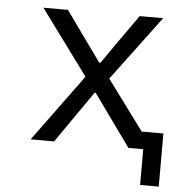

<svg xmlns="http://www.w3.org/2000/svg" viewBox="-49 -563 698 749"><g transform="rotate(5 300.0 -188.0)"><path d="M527 0H469L323 -203H319L178 0H86L278 -262L91 -516H187L265 -407L327 -321H331L391 -407L468 -516H560L371 -263L515 -68H600V140H527Z"/></g></svg>

Font: JuliaMono
Style: Regular
Weight: 400
Monospace: yes
Designer: cormullion
Foundry: corm
Version: Version 0.055; ttfautohint (v1.8.4)